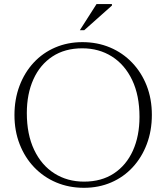

<svg xmlns="http://www.w3.org/2000/svg" viewBox="-20 -886 794 916"><path d="M373 -685Q444.5 -685 505 -659.5Q565.5 -634 610.2 -587.2Q655 -540.5 679.8 -477.2Q704.5 -414 704.5 -338Q704.5 -262.5 680.5 -198.8Q656.5 -135 613 -88Q569.5 -41 510.2 -15.5Q451 10 380.5 10Q309 10 248.5 -15.5Q188 -41 143.2 -87.8Q98.5 -134.5 73.8 -198Q49 -261.5 49 -337Q49 -412.5 73 -476.2Q97 -540 140.5 -587Q184 -634 243.5 -659.5Q303 -685 373 -685ZM381 -19.5Q464 -19.5 523.2 -58.5Q582.5 -97.5 614 -167.2Q645.5 -237 645.5 -328.5Q645.5 -431 610.5 -504.2Q575.5 -577.5 513.8 -616.5Q452 -655.5 372.5 -655.5Q289.5 -655.5 230.2 -616.5Q171 -577.5 139.5 -507.8Q108 -438 108 -346.5Q108 -244.5 143 -171Q178 -97.5 239.8 -58.5Q301.5 -19.5 381 -19.5ZM361 -742 440.5 -866.5H514V-859.5L382 -742Z"/></svg>

Font: Newsreader 24pt Light
Style: Regular
Weight: 300
Designer: Hugues Gentile
Foundry: Production Type
Version: Version 1.003